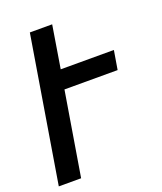

<svg xmlns="http://www.w3.org/2000/svg" viewBox="-136 -824 772 913"><g transform="rotate(-20 250.0 -367.5)"><path d="M3 0 124 -735H237L202 -520H471L455 -424H186L116 0Z"/></g></svg>

Font: Iosevka
Style: Bold Italic
Weight: 700
Italic angle: -9°
Monospace: yes
Designer: Belleve Invis
Foundry: Belleve Invis
Version: Version 32.5.0; ttfautohint (v1.8.4)